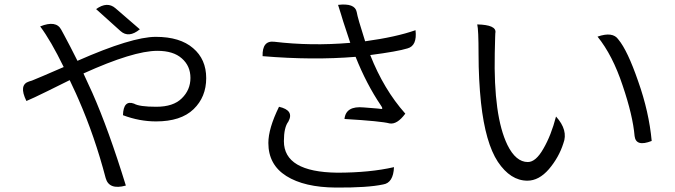

<svg xmlns="http://www.w3.org/2000/svg" viewBox="-20 -807 3040 865"><path d="M610 -675Q560 -634 523 -667L413 -766Q463 -802 500 -770L610 -675ZM267 -505Q209 -624 161 -688Q233 -717 256 -673L269 -649Q295 -601 329 -533Q574 -641 682 -641Q791 -641 850 -590Q909 -540 909 -455Q909 -370 852 -315Q795 -260 683 -260Q608 -260 534 -288Q536 -358 584 -340Q608 -326 684 -326Q761 -326 799 -364Q838 -402 838 -456Q838 -510 799 -544Q761 -578 689 -578Q581 -578 356 -476Q364 -459 378 -428Q392 -397 396 -389Q469 -224 547 29Q471 50 456 -5Q407 -192 334 -359Q329 -372 294 -446Q265 -432 195 -397Q126 -363 99 -352Q63 -425 111 -440L124 -444Q152 -455 267 -505Z M1648 -559Q1709 -404 1806 -295Q1769 -245 1735 -251Q1699 -261 1532 -271Q1538 -331 1619 -323Q1698 -317 1699 -316Q1707 -316 1696 -332Q1631 -428 1582 -551Q1390 -535 1163 -554Q1161 -625 1215 -619Q1381 -599 1558 -614L1526 -711Q1524 -717 1516 -744L1503 -785Q1579 -794 1587 -753Q1591 -727 1625 -621Q1764 -640 1852 -671Q1860 -601 1816 -589Q1771 -575 1648 -559ZM1237 -326Q1307 -310 1279 -259Q1259 -233 1259 -171Q1259 -32 1499 -29Q1646 -29 1755 -54Q1752 17 1706 24Q1636 39 1493 38Q1351 37 1270 -14Q1189 -65 1189 -163Q1189 -228 1237 -326Z M2130 -697Q2217 -695 2212 -660Q2211 -664 2209 -567Q2203 -284 2266 -154Q2304 -77 2358 -77Q2394 -77 2428 -137Q2463 -197 2485 -282Q2541 -220 2518 -161Q2498 -98 2453 -45Q2408 7 2356 7Q2280 7 2223 -78Q2167 -163 2147 -344Q2136 -449 2136 -562Q2136 -675 2130 -697ZM2672 -642Q2741 -666 2766 -629Q2807 -580 2855 -441Q2904 -303 2916 -172Q2845 -144 2839 -194Q2831 -287 2785 -422Q2740 -558 2672 -642Z"/></svg>

Font: Swei Half Moon CJK TC
Style: DemiLight
Weight: 350
Version: Version 2.125